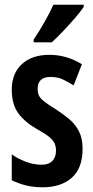

<svg xmlns="http://www.w3.org/2000/svg" viewBox="-20 -786 397 816"><path d="M331 -154Q331 -71 285 -30.5Q239 10 161 10Q123 10 90.5 2Q58 -6 30 -20V-130Q55 -112 88.5 -99Q122 -86 158 -86Q187 -86 202.5 -102Q218 -118 218 -146Q218 -161 213 -174.5Q208 -188 191 -202.5Q174 -217 139 -236Q85 -267 57.5 -305Q30 -343 30 -405Q30 -474 73 -513.5Q116 -553 190 -553Q263 -553 328 -513L293 -423Q269 -438 247 -448.5Q225 -459 194 -459Q140 -459 140 -408Q140 -392 145.5 -380Q151 -368 168 -354.5Q185 -341 218 -321Q249 -301 275 -279Q301 -257 316 -227Q331 -197 331 -154ZM336 -757Q323 -737 299 -709.5Q275 -682 248.5 -654Q222 -626 200 -606H123V-618Q150 -658 171 -695.5Q192 -733 207 -766H336Z"/></svg>

Font: Noto Sans Sinhala ExtraCondensed SemiBold
Style: Regular
Weight: 600
Width: 2
Designer: Jelle Bosma - Monotype Design Team
Foundry: Monotype Imaging Inc.
Version: Version 2.006; ttfautohint (v1.8.4.7-5d5b)